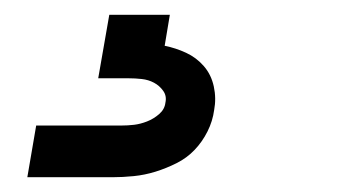

<svg xmlns="http://www.w3.org/2000/svg" viewBox="-20 -20 490 260"><path d="M17 220 29 150H144Q153 150 161.5 149Q170 148 179 144.5Q188 141 195.5 134.5Q203 128 204 119Q206 110 201 103Q196 96 188.5 92Q181 88 172 87Q163 86 154 86H113L128 0H210L203 42Q218 45 232 51.5Q246 58 256 69.5Q266 81 269.5 97Q273 113 270 129Q268 144 261 158Q254 172 243.5 183Q233 194 219 201Q205 208 190.5 212.5Q176 217 161 218.5Q146 220 132 220Z"/></svg>

Font: Iosevka Etoile Medium
Style: Italic
Weight: 500
Italic angle: -9°
Designer: Belleve Invis
Foundry: Belleve Invis
Version: Version 22.1.2; ttfautohint (v1.8.4)